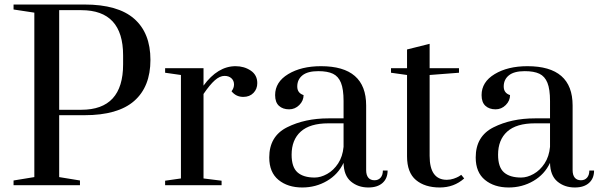

<svg xmlns="http://www.w3.org/2000/svg" viewBox="-20 -820 2650 850"><path d="M40 -21 132 -36V-764L40 -778V-800H354Q502 -800 574 -737Q646 -674 646 -555Q646 -436 574 -373Q502 -310 354 -310H242V-36L334 -21V0H40ZM340 -334Q525 -334 525 -535V-575Q525 -775 340 -775H242V-334Z M711 -20 781 -30V-488L711 -498V-518H881V-441Q944 -527 1023 -527Q1061 -527 1090 -507.5Q1119 -488 1119 -452Q1119 -426 1102 -408.5Q1085 -391 1057 -391Q1025 -391 1005 -416Q1016 -430 1016 -446Q1016 -463 1004.5 -473.5Q993 -484 974 -484Q953 -484 931 -464.5Q909 -445 881 -404V-30L961 -20V0H711Z M1172 -123Q1172 -217 1251 -256.5Q1330 -296 1434 -296H1501V-373Q1501 -425 1489.5 -453.5Q1478 -482 1454 -493.5Q1430 -505 1389 -505Q1342 -505 1319 -486.5Q1296 -468 1296 -437Q1296 -408 1324 -399Q1324 -374 1305 -355Q1286 -336 1260 -336Q1232 -336 1215 -351.5Q1198 -367 1198 -399Q1198 -457 1256 -492Q1314 -527 1401 -527Q1601 -527 1601 -353V-67Q1601 -45 1610.5 -33.5Q1620 -22 1638 -22Q1655 -22 1665 -33.5Q1675 -45 1675 -65H1696Q1696 -30 1673.5 -10Q1651 10 1611 10Q1565 10 1533.5 -16.5Q1502 -43 1501 -99Q1477 -48 1427.5 -19Q1378 10 1318 10Q1254 10 1213 -23.5Q1172 -57 1172 -123ZM1501 -170V-274H1434Q1352 -274 1311.5 -237.5Q1271 -201 1271 -135Q1271 -80 1297 -57Q1323 -34 1373 -34Q1400 -34 1428.5 -50Q1457 -66 1477 -96.5Q1497 -127 1501 -170Z M1782 -128V-488L1711 -498V-518H1782V-601L1882 -626V-518H2012V-498L1882 -488V-130Q1882 -24 1958 -24Q1974 -24 1988.5 -29Q2003 -34 2011.5 -39Q2020 -44 2022 -46L2035 -30Q1990 10 1927 10Q1861 10 1821.5 -23Q1782 -56 1782 -128Z M2086 -123Q2086 -217 2165 -256.5Q2244 -296 2348 -296H2415V-373Q2415 -425 2403.5 -453.5Q2392 -482 2368 -493.5Q2344 -505 2303 -505Q2256 -505 2233 -486.5Q2210 -468 2210 -437Q2210 -408 2238 -399Q2238 -374 2219 -355Q2200 -336 2174 -336Q2146 -336 2129 -351.5Q2112 -367 2112 -399Q2112 -457 2170 -492Q2228 -527 2315 -527Q2515 -527 2515 -353V-67Q2515 -45 2524.5 -33.5Q2534 -22 2552 -22Q2569 -22 2579 -33.5Q2589 -45 2589 -65H2610Q2610 -30 2587.5 -10Q2565 10 2525 10Q2479 10 2447.5 -16.5Q2416 -43 2415 -99Q2391 -48 2341.5 -19Q2292 10 2232 10Q2168 10 2127 -23.5Q2086 -57 2086 -123ZM2415 -170V-274H2348Q2266 -274 2225.5 -237.5Q2185 -201 2185 -135Q2185 -80 2211 -57Q2237 -34 2287 -34Q2314 -34 2342.5 -50Q2371 -66 2391 -96.5Q2411 -127 2415 -170Z"/></svg>

Font: Prata
Style: Regular
Weight: 400
Designer: Ivan Petrov
Foundry: Cyreal
Version: Version 2.000